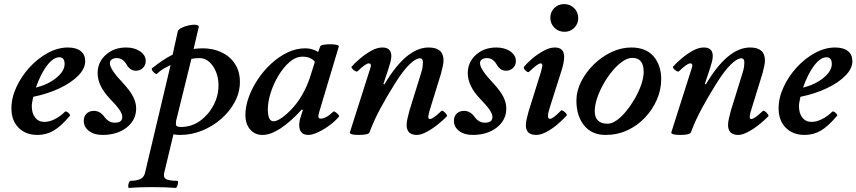

<svg xmlns="http://www.w3.org/2000/svg" viewBox="-20 -649 4202 942"><path d="M164 13Q106 13 71 -22.5Q36 -58 36 -117Q36 -169 60.5 -222Q85 -275 125.5 -319Q166 -363 215 -389.5Q264 -416 313 -416Q354 -416 376 -398.5Q398 -381 398 -349Q398 -313 364.5 -278.5Q331 -244 273.5 -216.5Q216 -189 143 -174Q139 -154 137.5 -145.5Q136 -137 136 -128Q136 -93 152.5 -72Q169 -51 198 -51Q222 -51 249 -64.5Q276 -78 299 -101Q303 -104 309.5 -100Q316 -96 321 -89.5Q326 -83 323 -81Q279 -29 243 -8Q207 13 164 13ZM156 -219Q218 -235 257.5 -268Q297 -301 297 -335Q297 -368 271 -368Q242 -368 211 -328Q180 -288 156 -219Z M483 13Q442 13 416.5 -6.5Q391 -26 391 -56Q391 -78 404.5 -91.5Q418 -105 441 -105Q471 -105 492 -76Q513 -47 543 -47Q580 -47 580 -75Q580 -90 566 -110.5Q552 -131 519 -165Q459 -228 459 -290Q459 -344 499 -380Q539 -416 599 -416Q640 -416 667.5 -397Q695 -378 695 -350Q695 -329 681 -315.5Q667 -302 647 -302Q617 -302 600 -334Q582 -364 553 -364Q538 -364 528.5 -357.5Q519 -351 519 -339Q519 -309 583 -242Q618 -204 633 -175Q648 -146 648 -117Q648 -60 601.5 -23.5Q555 13 483 13Z M613 273Q609 273 609 264.5Q609 256 612.5 247Q616 238 622 238Q650 238 668 229.5Q686 221 691 201L817 -330Q802 -323 785 -313.5Q768 -304 750 -287Q747 -284 739.5 -289.5Q732 -295 727 -303Q722 -311 727 -315Q754 -336 777.5 -352Q801 -368 827 -381L852 -494Q854 -504 871 -512.5Q888 -521 908 -525Q928 -529 942.5 -527Q957 -525 955 -516L930 -409Q941 -410 951.5 -411Q962 -412 973 -412Q1025 -412 1066.5 -392.5Q1108 -373 1132.5 -336Q1157 -299 1157 -247Q1157 -196 1132 -149Q1107 -102 1065 -65.5Q1023 -29 971 -8Q919 13 865 13Q859 13 850.5 12.5Q842 12 831 10L786 197Q780 221 794.5 229.5Q809 238 848 238Q854 238 853.5 247Q853 256 849.5 264.5Q846 273 842 273Q817 271 788 270Q759 269 726 269Q693 269 664.5 270Q636 271 613 273ZM867 -26Q920 -26 961.5 -56Q1003 -86 1027.5 -132.5Q1052 -179 1052 -230Q1052 -266 1040 -296Q1028 -326 1007 -345Q986 -364 959 -364Q937 -364 919 -360L844 -56Q843 -47 843 -40Q843 -31 851 -28.5Q859 -26 867 -26Z M1268 13Q1230 13 1207 -14Q1184 -41 1184 -86Q1184 -126 1200 -171Q1216 -216 1244.5 -259Q1273 -302 1310.5 -336.5Q1348 -371 1390.5 -391.5Q1433 -412 1478 -412Q1512 -412 1541 -394L1551 -421Q1553 -427 1568 -429.5Q1583 -432 1601 -432Q1619 -432 1631.5 -429Q1644 -426 1642 -420L1546 -99Q1542 -84 1542 -79Q1542 -67 1553 -67Q1580 -67 1616 -102Q1619 -104 1626.5 -98.5Q1634 -93 1640 -86.5Q1646 -80 1643 -77Q1626 -56 1598 -35Q1570 -14 1541 -0.5Q1512 13 1493 13Q1448 13 1448 -36Q1448 -44 1449.5 -53.5Q1451 -63 1456 -78L1466 -109L1461 -112Q1346 13 1268 13ZM1322 -54Q1338 -54 1362.5 -71Q1387 -88 1413.5 -116.5Q1440 -145 1461 -181Q1486 -224 1501 -270L1525 -346Q1504 -371 1464 -371Q1431 -371 1400.5 -344.5Q1370 -318 1345.5 -277Q1321 -236 1307.5 -192Q1294 -148 1294 -113Q1294 -54 1322 -54Z M1741 13Q1692 13 1697 -1L1797 -315Q1805 -338 1789 -338Q1774 -338 1734 -299Q1730 -296 1722 -300.5Q1714 -305 1708 -312.5Q1702 -320 1706 -323Q1722 -341 1747.5 -362.5Q1773 -384 1801.5 -400Q1830 -416 1856 -416Q1900 -416 1900 -374Q1900 -361 1895.5 -344Q1891 -327 1884 -306L1861 -237L1866 -235Q1973 -416 2083 -416Q2156 -416 2156 -353Q2156 -339 2152 -322Q2148 -305 2144 -289L2094 -127Q2083 -94 2081.5 -79.5Q2080 -65 2089 -65Q2104 -65 2145 -104Q2149 -108 2156.5 -102.5Q2164 -97 2169.5 -89.5Q2175 -82 2173 -79Q2156 -61 2129.5 -39.5Q2103 -18 2074.5 -2.5Q2046 13 2025 13Q1975 13 1975 -36Q1975 -49 1979 -67Q1983 -85 1989 -107L2044 -284Q2052 -309 2053.5 -321.5Q2055 -334 2055 -343Q2055 -363 2040 -363Q2020 -363 1988.5 -332.5Q1957 -302 1917 -238Q1877 -174 1845.5 -115.5Q1814 -57 1793 0Q1788 13 1741 13Z M2299 13Q2258 13 2232.5 -6.5Q2207 -26 2207 -56Q2207 -78 2220.5 -91.5Q2234 -105 2257 -105Q2287 -105 2308 -76Q2329 -47 2359 -47Q2396 -47 2396 -75Q2396 -90 2382 -110.5Q2368 -131 2335 -165Q2275 -228 2275 -290Q2275 -344 2315 -380Q2355 -416 2415 -416Q2456 -416 2483.5 -397Q2511 -378 2511 -350Q2511 -329 2497 -315.5Q2483 -302 2463 -302Q2433 -302 2416 -334Q2398 -364 2369 -364Q2354 -364 2344.5 -357.5Q2335 -351 2335 -339Q2335 -309 2399 -242Q2434 -204 2449 -175Q2464 -146 2464 -117Q2464 -60 2417.5 -23.5Q2371 13 2299 13Z M2750 -493Q2720 -493 2700 -513Q2680 -533 2680 -562Q2680 -590 2699.5 -609.5Q2719 -629 2748 -629Q2777 -629 2797 -609Q2817 -589 2817 -560Q2817 -532 2797.5 -512.5Q2778 -493 2750 -493ZM2611 13Q2560 13 2560 -34Q2560 -46 2563.5 -63Q2567 -80 2573 -101L2634 -296Q2641 -320 2640.5 -329Q2640 -338 2633 -338Q2625 -338 2610 -326.5Q2595 -315 2576 -297Q2572 -293 2565 -297.5Q2558 -302 2553 -309Q2548 -316 2551 -321Q2566 -340 2592 -362Q2618 -384 2647.5 -400Q2677 -416 2702 -416Q2748 -416 2748 -370Q2748 -345 2736 -306L2681 -133Q2669 -97 2668.5 -81.5Q2668 -66 2678 -66Q2686 -66 2699 -76Q2712 -86 2732 -106Q2735 -110 2743 -105Q2751 -100 2757 -93Q2763 -86 2761 -83Q2743 -63 2717 -40.5Q2691 -18 2662.5 -2.5Q2634 13 2611 13Z M2951 13Q2883 13 2845.5 -34Q2808 -81 2808 -156Q2808 -202 2831 -248Q2854 -294 2892.5 -332Q2931 -370 2979 -393Q3027 -416 3077 -416Q3149 -416 3186.5 -372.5Q3224 -329 3224 -260Q3224 -209 3203 -160.5Q3182 -112 3145 -72.5Q3108 -33 3058.5 -10Q3009 13 2951 13ZM2961 -42Q2982 -42 3006 -59Q3030 -76 3053 -104.5Q3076 -133 3095.5 -167Q3115 -201 3126.5 -235Q3138 -269 3138 -297Q3138 -365 3082 -365Q3059 -365 3033.5 -347Q3008 -329 2984 -300Q2960 -271 2940.5 -236.5Q2921 -202 2909.5 -167Q2898 -132 2898 -104Q2898 -42 2961 -42Z M3318 13Q3269 13 3274 -1L3374 -315Q3382 -338 3366 -338Q3351 -338 3311 -299Q3307 -296 3299 -300.5Q3291 -305 3285 -312.5Q3279 -320 3283 -323Q3299 -341 3324.5 -362.5Q3350 -384 3378.5 -400Q3407 -416 3433 -416Q3477 -416 3477 -374Q3477 -361 3472.5 -344Q3468 -327 3461 -306L3438 -237L3443 -235Q3550 -416 3660 -416Q3733 -416 3733 -353Q3733 -339 3729 -322Q3725 -305 3721 -289L3671 -127Q3660 -94 3658.5 -79.5Q3657 -65 3666 -65Q3681 -65 3722 -104Q3726 -108 3733.5 -102.5Q3741 -97 3746.5 -89.5Q3752 -82 3750 -79Q3733 -61 3706.5 -39.5Q3680 -18 3651.5 -2.5Q3623 13 3602 13Q3552 13 3552 -36Q3552 -49 3556 -67Q3560 -85 3566 -107L3621 -284Q3629 -309 3630.5 -321.5Q3632 -334 3632 -343Q3632 -363 3617 -363Q3597 -363 3565.5 -332.5Q3534 -302 3494 -238Q3454 -174 3422.5 -115.5Q3391 -57 3370 0Q3365 13 3318 13Z M3928 13Q3870 13 3835 -22.5Q3800 -58 3800 -117Q3800 -169 3824.5 -222Q3849 -275 3889.5 -319Q3930 -363 3979 -389.5Q4028 -416 4077 -416Q4118 -416 4140 -398.5Q4162 -381 4162 -349Q4162 -313 4128.5 -278.5Q4095 -244 4037.5 -216.5Q3980 -189 3907 -174Q3903 -154 3901.5 -145.5Q3900 -137 3900 -128Q3900 -93 3916.5 -72Q3933 -51 3962 -51Q3986 -51 4013 -64.5Q4040 -78 4063 -101Q4067 -104 4073.5 -100Q4080 -96 4085 -89.5Q4090 -83 4087 -81Q4043 -29 4007 -8Q3971 13 3928 13ZM3920 -219Q3982 -235 4021.5 -268Q4061 -301 4061 -335Q4061 -368 4035 -368Q4006 -368 3975 -328Q3944 -288 3920 -219Z"/></svg>

Font: Junicode SmExp
Style: Bold Italic
Weight: 700
Width: 6
Italic angle: -11°
Designer: Peter S. Baker
Version: Version 2.205; ttfautohint (v1.8.4)